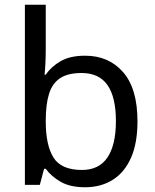

<svg xmlns="http://www.w3.org/2000/svg" viewBox="-20 -780 655 810"><path d="M173 -575Q173 -541 171.5 -511.5Q170 -482 168 -465H173Q196 -499 236 -522Q276 -545 339 -545Q439 -545 499.5 -475.5Q560 -406 560 -268Q560 -176 532.5 -114Q505 -52 455 -21Q405 10 339 10Q276 10 236 -13Q196 -36 173 -68H166L148 0H85V-760H173ZM324 -472Q267 -472 234 -450.5Q201 -429 187 -384.5Q173 -340 173 -271V-267Q173 -168 205.5 -115.5Q238 -63 326 -63Q398 -63 433.5 -116Q469 -169 469 -269Q469 -370 433.5 -421Q398 -472 324 -472Z"/></svg>

Font: lguzrati25
Style: Book
Weight: 400
Designer: Jelle Bosma - Monotype Design Team, Universal Thirst
Foundry: Monotype Imaging Inc.
Version: Version 2.106